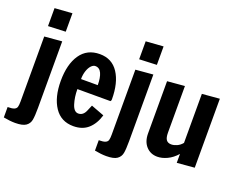

<svg xmlns="http://www.w3.org/2000/svg" viewBox="-150 -1053 1828 1457"><g transform="rotate(20 764.0 -324.5)"><path d="M66 -635V-780L207 -790V-641ZM-12 131V47Q24 47 40.5 40Q57 33 61.5 18.5Q66 4 66 -26V-551L207 -563V-26Q207 40 201 72Q195 104 168.5 122.5Q142 141 82 141Q41 141 -12 131Z M299 -278Q299 -412 353 -491Q407 -570 510 -570Q608 -570 660 -491Q712 -412 712 -278Q712 -270 709 -266.5Q706 -263 706 -262H439Q439 -197 456 -143.5Q473 -90 508 -90Q547 -90 566 -135Q585 -180 586 -182L692 -142Q671 -70 625 -28.5Q579 13 505 13Q405 13 352 -66.5Q299 -146 299 -278ZM574 -343Q574 -403 558 -438Q542 -473 508 -473Q491 -473 475 -456Q459 -439 449 -409Q439 -379 439 -343Z M802 -635V-780L943 -790V-641ZM724 131V47Q760 47 776.5 40Q793 33 797.5 18.5Q802 4 802 -26V-551L943 -563V-26Q943 40 937 72Q931 104 904.5 122.5Q878 141 818 141Q777 141 724 131Z M1058 -129V-551L1198 -563V-186Q1198 -146 1211 -128.5Q1224 -111 1251 -111Q1272 -111 1296 -121.5Q1320 -132 1339 -155V-551L1480 -563V-6L1339 6V-66Q1304 -26 1262.5 -6.5Q1221 13 1183 13Q1128 13 1093 -25.5Q1058 -64 1058 -129Z"/></g></svg>

Font: Francois One
Style: Regular
Weight: 400
Designer: Vernon Adams
Foundry: Vernon Adams
Version: Version 2.000